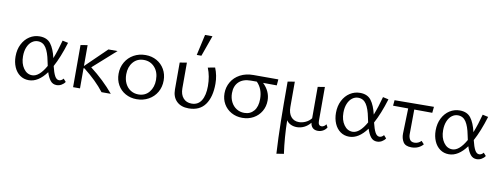

<svg xmlns="http://www.w3.org/2000/svg" viewBox="-75 -1129 4786 1836"><g transform="rotate(10 2318.0 -211.0)"><path d="M42 -195Q42 -262 68.5 -314Q95 -366 139.5 -394.5Q184 -423 237 -423Q309 -423 345 -375.5Q381 -328 401 -241Q434 -325 459 -421L514 -409Q469 -262 417 -167Q432 -104 449 -73Q466 -42 491 -42Q502 -42 513 -48Q524 -54 532 -65L557 -37Q544 -17 522 -4.5Q500 8 475 8Q438 8 415 -20.5Q392 -49 376 -100Q297 8 205 8Q156 8 119 -18.5Q82 -45 62 -91.5Q42 -138 42 -195ZM229 -44Q297 -44 361 -158Q356 -175 351 -204Q335 -287 306.5 -330.5Q278 -374 227 -374Q196 -374 169.5 -354Q143 -334 127.5 -296.5Q112 -259 112 -209Q112 -138 145 -91Q178 -44 229 -44Z M711 -196H702V0H635V-409L702 -420V-217L905 -414H994L773 -217Q904 -116 1001 0H911Q836 -98 711 -196Z M1041 -202Q1041 -265 1070.5 -315.5Q1100 -366 1151 -394.5Q1202 -423 1266 -423Q1326 -423 1374 -396Q1422 -369 1449.5 -321Q1477 -273 1477 -213Q1477 -149 1448 -99Q1419 -49 1367.5 -20.5Q1316 8 1252 8Q1192 8 1143.5 -19Q1095 -46 1068 -94Q1041 -142 1041 -202ZM1404 -206Q1404 -282 1362.5 -328Q1321 -374 1257 -374Q1192 -374 1153 -327.5Q1114 -281 1114 -210Q1114 -159 1133 -120.5Q1152 -82 1185.5 -61Q1219 -40 1261 -40Q1327 -40 1365.5 -87.5Q1404 -135 1404 -206Z M1598 -148V-409L1666 -420V-171Q1666 -111 1696 -76.5Q1726 -42 1777 -42Q1840 -42 1871.5 -93Q1903 -144 1903 -234Q1903 -329 1871 -408L1940 -421Q1970 -348 1970 -268Q1970 -139 1917 -65.5Q1864 8 1757 8Q1683 8 1640.5 -33.5Q1598 -75 1598 -148ZM1791 -711H1863L1791 -509H1746Z M2071 -194Q2071 -254 2100.5 -304.5Q2130 -355 2185 -384.5Q2240 -414 2314 -414H2555L2550 -355Q2505 -356 2417 -356Q2489 -286 2489 -197Q2489 -139 2461.5 -92Q2434 -45 2386 -18.5Q2338 8 2278 8Q2219 8 2171.5 -18.5Q2124 -45 2097.5 -91Q2071 -137 2071 -194ZM2289 -42Q2347 -42 2381.5 -83Q2416 -124 2416 -198Q2416 -297 2356 -357H2298Q2223 -357 2182 -317.5Q2141 -278 2141 -208Q2141 -160 2160.5 -122Q2180 -84 2213.5 -63Q2247 -42 2289 -42Z M2646 -409 2714 -420V-174Q2714 -114 2742 -80Q2770 -46 2819 -46Q2850 -46 2882.5 -60.5Q2915 -75 2938 -104V-409L3006 -420V-91Q3006 -44 3039 -44Q3051 -44 3062.5 -51Q3074 -58 3083 -71L3098 -43Q3085 -21 3062 -8Q3039 5 3011 5Q2980 5 2961.5 -12Q2943 -29 2939 -61Q2912 -28 2878 -11.5Q2844 5 2807 5Q2776 5 2749.5 -7Q2723 -19 2706 -44Q2709 123 2731 278L2660 289Q2651 134 2648.5 -21Q2646 -176 2646 -409Z M3153 -195Q3153 -262 3179.5 -314Q3206 -366 3250.5 -394.5Q3295 -423 3348 -423Q3420 -423 3456 -375.5Q3492 -328 3512 -241Q3545 -325 3570 -421L3625 -409Q3580 -262 3528 -167Q3543 -104 3560 -73Q3577 -42 3602 -42Q3613 -42 3624 -48Q3635 -54 3643 -65L3668 -37Q3655 -17 3633 -4.5Q3611 8 3586 8Q3549 8 3526 -20.5Q3503 -49 3487 -100Q3408 8 3316 8Q3267 8 3230 -18.5Q3193 -45 3173 -91.5Q3153 -138 3153 -195ZM3340 -44Q3408 -44 3472 -158Q3467 -175 3462 -204Q3446 -287 3417.5 -330.5Q3389 -374 3338 -374Q3307 -374 3280.5 -354Q3254 -334 3238.5 -296.5Q3223 -259 3223 -209Q3223 -138 3256 -91Q3289 -44 3340 -44Z M3684 -411 4066 -414 4060 -355 3885 -356 3883 -121Q3882 -90 3895 -67Q3908 -44 3941 -44Q3959 -44 3976.5 -51.5Q3994 -59 4006 -73L4033 -44Q4014 -21 3985 -8Q3956 5 3920 5Q3861 5 3839.5 -30Q3818 -65 3819 -111L3826 -356L3679 -357Z M4121 -195Q4121 -262 4147.5 -314Q4174 -366 4218.5 -394.5Q4263 -423 4316 -423Q4388 -423 4424 -375.5Q4460 -328 4480 -241Q4513 -325 4538 -421L4593 -409Q4548 -262 4496 -167Q4511 -104 4528 -73Q4545 -42 4570 -42Q4581 -42 4592 -48Q4603 -54 4611 -65L4636 -37Q4623 -17 4601 -4.5Q4579 8 4554 8Q4517 8 4494 -20.5Q4471 -49 4455 -100Q4376 8 4284 8Q4235 8 4198 -18.5Q4161 -45 4141 -91.5Q4121 -138 4121 -195ZM4308 -44Q4376 -44 4440 -158Q4435 -175 4430 -204Q4414 -287 4385.5 -330.5Q4357 -374 4306 -374Q4275 -374 4248.5 -354Q4222 -334 4206.5 -296.5Q4191 -259 4191 -209Q4191 -138 4224 -91Q4257 -44 4308 -44Z"/></g></svg>

Font: LXGW Bright GB
Style: Regular
Weight: 400
Designer: Christian Thalmann (Catharsis Fonts)
Foundry: LXGW / Christian Thalmann (Catharsis Fonts) / Fontworks Inc.
Version: Version 5.510